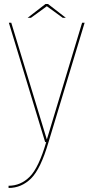

<svg xmlns="http://www.w3.org/2000/svg" viewBox="-20 -705 472 953"><path d="M204 0H221L400 -592H387.5L213 -14H212L36 -592H24ZM22.5 228Q86.5 228 134.2 180.8Q182 133.5 221 0H209.5Q172 128 127.2 172.5Q82.5 217 22.5 217ZM117 -616.5H133.5L212.5 -674L291.5 -616.5H307L218.5 -685H205.5Z"/></svg>

Font: Anybody Thin
Style: Regular
Weight: 100
Designer: Tyler Finck
Foundry: Etcetera Type Company
Version: Version 1.114;gftools[0.9.25]